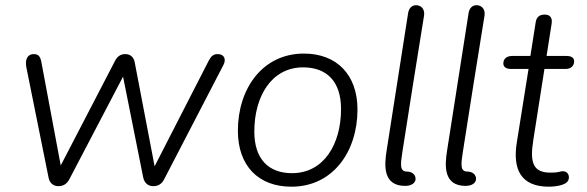

<svg xmlns="http://www.w3.org/2000/svg" viewBox="-20 -696 2215 724"><path d="M200 6C219 6 233 -3 242 -21L444 -407L520 -27C525 -4 540 6 558 6C576 6 590 -2 599 -20L822 -450C834 -472 826 -492 801 -492C785 -492 777 -485 768 -469L563 -69L488 -461C484 -482 470 -492 453 -492C435 -492 423 -484 414 -467L209 -72L136 -462C132 -483 125 -492 107 -492C84 -492 74 -472 79 -444L163 -27C167 -4 183 6 200 6Z M1079 8C1235 8 1328 -124 1328 -283C1328 -414 1250 -494 1126 -494C970 -494 877 -362 877 -203C877 -71 954 8 1079 8ZM1081 -43C992 -43 939 -97 939 -200C939 -333 1004 -442 1123 -442C1213 -442 1266 -388 1266 -285C1266 -152 1201 -43 1081 -43Z M1547 -20C1548 -36 1535 -49 1515 -49C1487 -49 1490 -75 1497 -121C1527 -315 1548 -444 1579 -637C1582 -657 1573 -673 1554 -676C1535 -679 1522 -666 1519 -647L1438 -129C1429 -73 1423 5 1508 5C1520 5 1545 1 1547 -20Z M1775 -20C1776 -36 1763 -49 1743 -49C1715 -49 1718 -75 1725 -121C1755 -315 1776 -444 1807 -637C1810 -657 1801 -673 1782 -676C1763 -679 1750 -666 1747 -647L1666 -129C1657 -73 1651 5 1736 5C1748 5 1773 1 1775 -20Z M2050 8C2068 8 2089 5 2102 0C2116 -5 2127 -14 2125 -31C2123 -44 2113 -52 2098 -50C2089 -49 2086 -45 2056 -45C1991 -45 1977 -81 1991 -168L2033 -436H2113C2132 -436 2145 -447 2145 -465C2145 -478 2135 -485 2116 -485H2041L2060 -606C2064 -629 2054 -641 2034 -641C2015 -641 2003 -632 2000 -612L1980 -485H1911C1892 -485 1878 -475 1878 -457C1878 -443 1889 -436 1907 -436H1973L1929 -160C1912 -56 1945 8 2050 8Z"/></svg>

Font: SN Pro Light
Style: Italic
Weight: 300
Italic angle: -8.99998°
Designer: Tobias Whetton
Foundry: Supernotes
Version: Version 1.001;Glyphs 3.2 (3249)